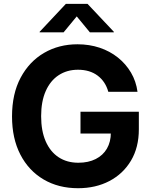

<svg xmlns="http://www.w3.org/2000/svg" viewBox="-20 -968 787 998"><path d="M385.7 10.3Q283.7 10.3 206.3 -35.4Q128.9 -81.1 85.7 -164.8Q42.5 -248.5 42.5 -362.8Q42.5 -480.5 87.4 -564.5Q132.3 -648.4 209.2 -693.1Q286.1 -737.8 382.8 -737.8Q444.3 -737.8 497.8 -720Q551.3 -702.1 592.8 -668.9Q634.3 -635.7 660.9 -590.6Q687.5 -545.4 694.8 -490.7H543Q535.6 -517.6 521.7 -538.6Q507.8 -559.6 487.8 -574.7Q467.8 -589.8 442.1 -597.7Q416.5 -605.5 385.3 -605.5Q328.1 -605.5 284.9 -577.1Q241.7 -548.8 217.8 -494.9Q193.8 -440.9 193.8 -364.3Q193.8 -287.6 217.5 -233.4Q241.2 -179.2 284.7 -150.6Q328.1 -122.1 387.2 -122.1Q439.5 -122.1 477.5 -141.4Q515.6 -160.6 535.9 -195.8Q556.2 -231 556.2 -278.3L588.4 -273.9H398.4V-387.2H701.7V-295.9Q701.7 -201.7 660.9 -133.1Q620.1 -64.5 548.8 -27.1Q477.5 10.3 385.7 10.3ZM310.5 -799.8H186V-802.7L322.3 -947.8H435.1L571.8 -802.7V-799.8H447.3L378.9 -882.8Z"/></svg>

Font: Inter 18pt
Style: Bold
Weight: 700
Designer: Rasmus Andersson
Foundry: rsms
Version: Version 4.001;git-66647c0bb